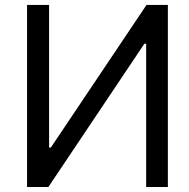

<svg xmlns="http://www.w3.org/2000/svg" viewBox="-20 -747 756 767"><path d="M650.6 0V-727.3H565.3L183.2 -157.7H176.1V-727.3H88.1V0H173.3L556.8 -572.4H563.9V0Z"/></svg>

Font: Interface
Style: Regular
Weight: 400
Designer: Rasmus Andersson
Foundry: rsms
Version: Version 1.8